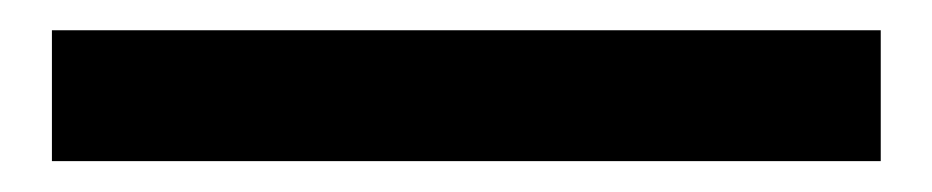

<svg xmlns="http://www.w3.org/2000/svg" viewBox="-20 50 607 125"><path d="M13.8 154.9V69.7H553.4V154.9Z"/></svg>

Font: Noto Sans KR Thin
Style: Regular
Weight: 100
Designer: Ryoko NISHIZUKA 西塚涼子 (kana, bopomofo & ideographs); Paul D. Hunt (Latin, Greek & Cyrillic); Sandoll Communications 산돌커뮤니
Foundry: Adobe
Version: Version 2.004-H2;hotconv 1.0.118;makeotfexe 2.5.65603